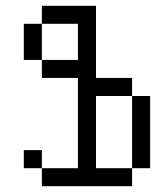

<svg xmlns="http://www.w3.org/2000/svg" viewBox="-20 -645 540 665"><path d="M125 -62.5V0H437.5V-62.5H312.5Q312.5 -62.5 312.5 -312.5H437.5Q437.5 -312.5 437.5 -62.5H500Q500 -62.5 500 -312.5H437.5V-375H312.5Q312.5 -375 312.5 -625H125V-562.5H62.5Q62.5 -562.5 62.5 -437.5H125V-375H250V-62.5ZM125 -62.5V-125H62.5V-62.5ZM125 -437.5Q125 -437.5 125 -562.5H250Q250 -562.5 250 -437.5Z"/></svg>

Font: CalcUnifontExMono
Style: Regular
Weight: 500
Version: Version 15.0.06